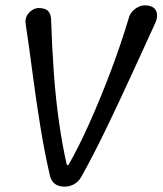

<svg xmlns="http://www.w3.org/2000/svg" viewBox="-20 -697 607 717"><path d="M229 -83Q231 -80 233.5 -80Q236 -80 237 -83Q277 -154 317 -244Q357 -334 394.5 -433.5Q432 -533 462 -633Q465 -644 474 -654Q483 -664 495.5 -670.5Q508 -677 519 -677Q544 -677 555 -667Q566 -657 566.5 -641Q567 -625 558 -607Q518 -520 472.5 -420.5Q427 -321 379.5 -222.5Q332 -124 285 -39Q275 -20 258 -10Q241 0 221 0Q199 0 185.5 -10Q172 -20 167 -39Q147 -124 131 -222.5Q115 -321 102 -420.5Q89 -520 76 -607Q73 -624 80 -637.5Q87 -651 99.5 -659Q112 -667 124 -667Q150 -667 160.5 -655Q171 -643 171 -620Q174 -523 181 -425.5Q188 -328 200.5 -240.5Q213 -153 229 -83Z"/></svg>

Font: Winky Sans Light
Style: Italic
Weight: 300
Italic angle: -8.97852°
Designer: Simon Atzbach
Foundry: typofactur
Version: Version 1.205